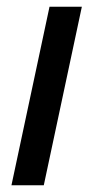

<svg xmlns="http://www.w3.org/2000/svg" viewBox="-20 -550 296 570"><path d="M110 0H14L127 -530H223Z"/></svg>

Font: Be Vietnam Pro Variable Thin
Style: Italic
Weight: 100
Italic angle: -12°
Designer: Lam Bao, Tony Le, Vietanh Nguyen
Foundry: Yellow Type Foundry
Version: Version 1.002